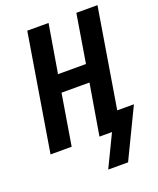

<svg xmlns="http://www.w3.org/2000/svg" viewBox="-168 -835 935 1136"><g transform="rotate(-20 300.0 -267.0)"><path d="M313 201 410 0H331L385 -321H209L156 0H23L144 -735H278L227 -431H403L453 -735H586L483 -110H588L438 201Z"/></g></svg>

Font: Iosevka SS04 XBd Ex
Style: Italic
Weight: 800
Width: 7
Italic angle: -9°
Monospace: yes
Designer: Belleve Invis
Foundry: Belleve Invis
Version: Version 19.0.0; ttfautohint (v1.8.4)